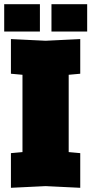

<svg xmlns="http://www.w3.org/2000/svg" viewBox="-22 -890 435 914"><path d="M30 4V-161L85 -166V-534L30 -539V-704L195 -696L360 -704V-539L305 -534V-166L360 -161V4L195 -4ZM-2 -740V-870H168V-740ZM223 -740V-870H393V-740Z"/></svg>

Font: Tektur SemiCondensed Black
Style: Regular
Weight: 900
Width: 4
Designer: Adam Jagosz
Foundry: Adam Jagosz
Version: Version 1.005;gftools[0.9.30]